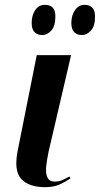

<svg xmlns="http://www.w3.org/2000/svg" viewBox="-20 -764 413 794"><path d="M166 10Q99 10 67.5 -24.5Q36 -59 54 -145L132 -536H274L181 -137Q174 -104 171 -76Q168 -48 176 -30.5Q184 -13 206 -13Q223 -13 236 -18.5Q249 -24 267 -34L271 -26Q249 -11 225 -0.5Q201 10 166 10ZM319 -619Q299 -619 287 -631Q275 -643 275 -669Q275 -700 290 -722Q305 -744 330 -744Q350 -744 361.5 -732.5Q373 -721 373 -695Q373 -656 356 -637.5Q339 -619 319 -619ZM155 -619Q135 -619 123 -631Q111 -643 111 -669Q111 -700 125.5 -722Q140 -744 166 -744Q186 -744 197.5 -733Q209 -722 209 -696Q209 -656 192 -637.5Q175 -619 155 -619Z"/></svg>

Font: Noto Serif Display ExtraCondensed
Style: Bold Italic
Weight: 700
Width: 2
Italic angle: -12°
Designer: Monotype Design Team
Foundry: Monotype Imaging Inc.
Version: Version 2.009